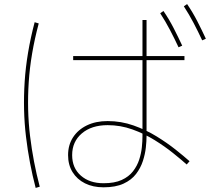

<svg xmlns="http://www.w3.org/2000/svg" viewBox="-20 -866 1040 942"><path d="M488 53Q436 53 397 33.5Q358 14 336 -21.5Q314 -57 314 -105Q314 -155 338.5 -192.5Q363 -230 406.5 -251Q450 -272 508 -272Q574 -272 635 -250.5Q696 -229 748 -197Q800 -165 841.5 -132Q883 -99 910 -75L896 -59Q869 -83 828.5 -115.5Q788 -148 738 -179Q688 -210 629.5 -231Q571 -252 508 -252Q429 -252 381.5 -211.5Q334 -171 334 -105Q334 -42 376.5 -4.5Q419 33 488 33Q542 33 577 17Q612 1 632.5 -25.5Q653 -52 663 -83Q673 -114 676 -144Q679 -174 679 -197V-768H699V-197Q699 -174 695.5 -142Q692 -110 681 -76Q670 -42 647.5 -12.5Q625 17 586 35Q547 53 488 53ZM155 56Q123 -66 107.5 -195.5Q92 -325 101 -465Q110 -605 150 -757L170 -751Q130 -601 121 -463.5Q112 -326 127.5 -198.5Q143 -71 175 50ZM339 -571V-591H885V-571ZM856 -634Q836 -677 814 -719Q792 -761 766 -801L782 -812Q810 -771 832 -728Q854 -685 874 -642ZM972 -668Q952 -711 930 -753Q908 -795 882 -835L898 -846Q926 -805 948 -762Q970 -719 990 -676Z"/></svg>

Font: Murecho Thin
Style: Regular
Weight: 100
Designer: Neil Summerour
Foundry: Positype
Version: Version 1.010